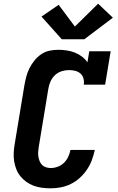

<svg xmlns="http://www.w3.org/2000/svg" viewBox="-20 -1013 640 1041"><path d="M255 8Q231 8 207.5 5Q184 2 162.5 -6Q141 -14 123 -27Q105 -40 91 -57Q77 -74 68.5 -95.5Q60 -117 56.5 -140Q53 -163 54.5 -187Q56 -211 60 -234L112 -549Q116 -572 122 -595.5Q128 -619 139 -641.5Q150 -664 166 -684Q182 -704 203 -718.5Q224 -733 248 -738Q272 -743 296 -743Q319 -743 342 -739.5Q365 -736 385.5 -728Q406 -720 424 -706.5Q442 -693 454 -675L464 -735H580L550 -554H434Q437 -571 432.5 -587.5Q428 -604 416 -614.5Q404 -625 387.5 -629Q371 -633 354 -633Q334 -633 313.5 -626.5Q293 -620 277.5 -605Q262 -590 253.5 -570.5Q245 -551 242 -531L190 -216Q188 -203 187 -190Q186 -177 188 -164Q190 -151 195 -139Q200 -127 208.5 -118.5Q217 -110 229.5 -106Q242 -102 255 -102Q274 -102 293 -109Q312 -116 326.5 -130Q341 -144 349.5 -162Q358 -180 362 -200H494Q488 -172 478 -145Q468 -118 451.5 -93.5Q435 -69 413 -49Q391 -29 365 -16Q339 -3 311 2.5Q283 8 255 8ZM315 -800 205 -923 298 -987 386 -869 512 -993 592 -917 437 -800Z"/></svg>

Font: Iosevka Curly Slab XBdExObl
Style: Regular
Weight: 800
Width: 7
Italic angle: -9°
Monospace: yes
Designer: Belleve Invis
Foundry: Belleve Invis
Version: Version 11.1.0; ttfautohint (v1.8.3)